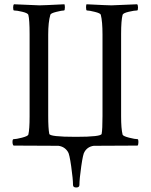

<svg xmlns="http://www.w3.org/2000/svg" viewBox="-20 -666 692 877"><path d="M42 -1Q37.1 -5.9 37.1 -17.6Q37.1 -30.3 42 -30.3Q53.7 -30.3 80.1 -37.1Q106.4 -43.9 109.4 -50.8Q115.2 -74.2 115.2 -134.8V-510.7Q115.2 -576.2 109.4 -598.6Q106.4 -606.4 81.5 -612.3Q56.6 -618.2 43.9 -618.2Q40 -618.2 40 -631.8Q40 -642.6 43.9 -646.5Q156.2 -641.6 160.2 -641.6Q176.8 -641.6 274.4 -646.5Q276.4 -640.6 276.4 -632.8Q276.4 -618.2 272.5 -618.2Q262.7 -618.2 237.3 -611.8Q211.9 -605.5 210 -598.6Q200.2 -565.4 200.2 -507.8V-136.7Q200.2 -79.1 205.1 -54.7Q207 -41 326.2 -41Q442.4 -41 444.3 -54.7Q448.2 -74.2 448.2 -136.7V-507.8Q448.2 -568.4 440.4 -598.6Q438.5 -605.5 413.1 -611.8Q387.7 -618.2 377 -618.2Q373 -618.2 373 -632.8Q373 -640.6 375 -646.5Q472.7 -641.6 489.3 -641.6Q494.1 -641.6 606.4 -646.5Q610.4 -642.6 610.4 -631.8Q610.4 -618.2 606.4 -618.2Q593.8 -618.2 568.4 -612.3Q543 -606.4 540 -598.6Q533.2 -572.3 533.2 -510.7V-134.8Q533.2 -78.1 540 -50.8Q543 -43.9 569.8 -37.1Q596.7 -30.3 608.4 -30.3Q612.3 -30.3 612.3 -17.6Q612.3 -4.9 608.4 -1Q496.1 0 408.2 0Q379.9 3.9 366.2 27.3Q359.4 35.2 351.1 93.8Q342.8 152.3 342.8 178.7Q342.8 190.4 328.1 190.4Q313.5 190.4 313.5 178.7Q313.5 152.3 305.2 93.8Q296.9 35.2 290 27.3Q275.4 3.9 247.1 0Z"/></svg>

Font: Crimson Text
Style: Roman
Weight: 400
Version: Version 0.13